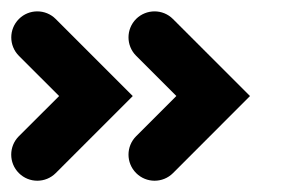

<svg xmlns="http://www.w3.org/2000/svg" viewBox="-20 -546 527 341"><path d="M254.5 -525.8C242.7 -525.8 230.8 -521.3 221.8 -512.4C203.7 -494.3 203.7 -465 221.8 -446.9L293.2 -375.5L221.8 -304.1C203.7 -286 203.7 -256.7 221.8 -238.6C239.9 -220.5 269.2 -220.5 287.3 -238.6L424 -375.4L287.2 -512.2C278.2 -521.3 266.3 -525.8 254.5 -525.8ZM46.3 -525.8C34.4 -525.8 22.6 -521.3 13.6 -512.3C-4.5 -494.2 -4.5 -464.9 13.6 -446.8L85 -375.4L13.5 -304.1C-4.6 -286 -4.6 -256.7 13.5 -238.6C31.6 -220.5 60.9 -220.5 79 -238.6L215.8 -375.4L79 -512.2C70 -521.3 58.1 -525.8 46.3 -525.8Z"/></svg>

Font: Cactron
Style: Regular
Weight: 400
Version: Version 1.0